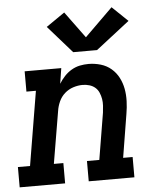

<svg xmlns="http://www.w3.org/2000/svg" viewBox="-61 -821 715 867"><g transform="rotate(-5 296.5 -387.0)"><path d="M-7 0V-92H48L104 -428H61V-520H227L216 -450Q227 -468 241.5 -483.5Q256 -499 274 -509.5Q292 -520 311.5 -524Q331 -528 351 -528Q379 -528 406 -520Q433 -512 453.5 -494.5Q474 -477 486.5 -453Q499 -429 504 -402Q509 -375 508 -346Q507 -317 502 -288L470 -92H513V0H306V-92H362L397 -303Q399 -319 400 -334.5Q401 -350 398.5 -365Q396 -380 390 -394Q384 -408 373 -417.5Q362 -427 347 -431.5Q332 -436 316 -436Q295 -436 273.5 -429Q252 -422 235 -407Q218 -392 208.5 -371Q199 -350 196 -329L156 -92H199V0ZM287 -587 178 -711 262 -769 350 -649 477 -774 548 -706 395 -587Z"/></g></svg>

Font: Iosevka Etoile SmBdObl
Style: Regular
Weight: 600
Italic angle: -9°
Designer: Belleve Invis
Foundry: Belleve Invis
Version: Version 15.5.2; ttfautohint (v1.8.4)